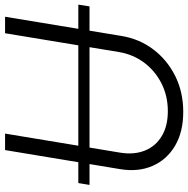

<svg xmlns="http://www.w3.org/2000/svg" viewBox="-12 -756 779 796"><g transform="rotate(-90 378.0 -358.5)"><path d="M756.3 -423.8 749 -377.4H8.8L16.6 -423.8ZM312 11.2Q228.5 11.2 170.9 -22.9Q113.3 -57.1 87.6 -116.2Q62 -175.3 74.2 -250L153.3 -727.5H221.7L142.6 -250Q133.3 -191.9 151.4 -147.5Q169.4 -103 211.2 -77.9Q252.9 -52.7 314.5 -52.7Q377.9 -52.7 429.9 -79.1Q481.9 -105.5 515.9 -151.1Q549.8 -196.8 559.6 -254.4L637.7 -727.5H706.1L626.5 -245.1Q614.3 -170.4 570.3 -112.5Q526.4 -54.7 459.7 -21.7Q393.1 11.2 312 11.2Z"/></g></svg>

Font: Inter 20pt Light
Style: Italic
Weight: 300
Italic angle: -9.3988°
Version: Version 4.001;git-66647c0bb